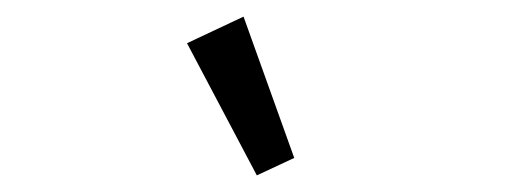

<svg xmlns="http://www.w3.org/2000/svg" viewBox="-20 -796 633 231"><path d="M289 -585 205 -744 273 -776 334 -606Z"/></svg>

Font: IBM Plex Sans
Style: Italic
Weight: 400
Italic angle: -11.31°
Designer: Mike Abbink, Paul van der Laan, Pieter van Rosmalen
Foundry: Bold Monday
Version: Version 3.201